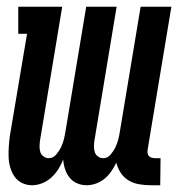

<svg xmlns="http://www.w3.org/2000/svg" viewBox="-20 -540 540 568"><path d="M75 8Q59 8 45.5 1.5Q32 -5 23.5 -17Q15 -29 10.5 -44Q6 -59 5.5 -74.5Q5 -90 6 -106Q7 -122 9 -137L60 -440H34V-520H164L98 -122Q97 -114 97 -105.5Q97 -97 99.5 -89.5Q102 -82 109 -77Q116 -72 124 -72Q137 -72 146 -82.5Q155 -93 160.5 -104.5Q166 -116 169 -128Q172 -140 174 -153L235 -520H325L259 -122Q258 -114 258 -105.5Q258 -97 260.5 -89.5Q263 -82 270 -77Q277 -72 286 -72Q298 -72 307 -82.5Q316 -93 321.5 -104.5Q327 -116 330 -128Q333 -140 335 -153L396 -520H487L417 -99Q416 -93 416.5 -88Q417 -83 420 -79Q423 -75 428.5 -73.5Q434 -72 439 -72H455L454 8H425Q408 8 391 5Q374 2 360 -6.5Q346 -15 337 -29Q328 -43 324 -59Q318 -46 309.5 -33.5Q301 -21 289.5 -11.5Q278 -2 264 3Q250 8 236 8Q221 8 207.5 2Q194 -4 185.5 -15Q177 -26 172.5 -39.5Q168 -53 167 -68Q161 -53 152.5 -39.5Q144 -26 132 -15Q120 -4 105 2Q90 8 75 8Z"/></svg>

Font: Iosevka Curly Slab Medium
Style: Italic
Weight: 500
Italic angle: -9°
Monospace: yes
Designer: Belleve Invis
Foundry: Belleve Invis
Version: Version 22.1.2; ttfautohint (v1.8.4)